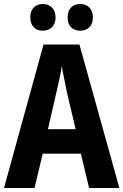

<svg xmlns="http://www.w3.org/2000/svg" viewBox="-20 -937 615 957"><path d="M131 -850C131 -807 157 -784 193 -784C230 -784 257 -808 257 -850C257 -893 230 -917 193 -917C157 -917 131 -894 131 -850ZM317 -850C317 -807 342 -784 380 -784C417 -784 443 -808 443 -850C443 -893 417 -917 380 -917C342 -917 317 -894 317 -850ZM424 0H575L376 -715H197L0 0H152L193 -171H383ZM314 -475 357 -293H219L261 -476C270 -515 283 -571 288 -607C294 -570 306 -518 314 -475Z"/></svg>

Font: Noto Sans Armenian Condensed
Style: Bold
Weight: 700
Width: 3
Designer: Monotype Design Team
Foundry: Monotype Imaging Inc.
Version: Version 2.008